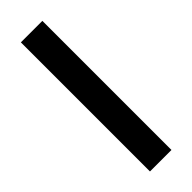

<svg xmlns="http://www.w3.org/2000/svg" viewBox="-245 -744 762 762"><g transform="rotate(-45 136.5 -362.5)"><path d="M196.8 -724.6V0H76.2V-724.6Z"/></g></svg>

Font: Arimo SemiBold
Style: Regular
Weight: 600
Designer: Steve Matteson
Foundry: Monotype Imaging Inc.
Version: Version 1.33